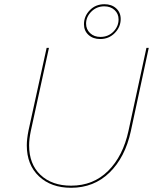

<svg xmlns="http://www.w3.org/2000/svg" viewBox="-20 -885 729 910"><path d="M378 -770Q378 -808 405.5 -836.5Q433 -865 475 -865Q509 -865 530.5 -845.5Q552 -826 552 -795Q552 -757 524 -728.5Q496 -700 455 -700Q421 -700 399.5 -719.5Q378 -739 378 -770ZM542 -793Q542 -820 523 -837.5Q504 -855 474 -855Q438 -855 413 -830Q388 -805 388 -773Q388 -746 407 -728Q426 -710 456 -710Q493 -710 517.5 -735Q542 -760 542 -793ZM107 -196Q107 -226 115 -266L201 -658H212L126 -264Q118 -226 118 -196Q118 -107 172 -56Q226 -5 317 -5Q422 -5 492.5 -75Q563 -145 589 -265L674 -658H685L600 -263Q573 -139 499 -67Q425 5 317 5Q222 5 164.5 -49.5Q107 -104 107 -196Z"/></svg>

Font: Ysabeau Infant Hairline
Style: Italic
Weight: 100
Italic angle: -12°
Designer: Christian Thalmann (Catharsis Fonts)
Version: Version 0.003